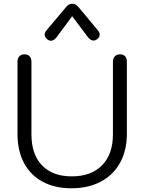

<svg xmlns="http://www.w3.org/2000/svg" viewBox="-20 -1002 777 1032"><path d="M74 -283V-670Q74 -689 84 -699.5Q94 -710 111 -710Q129 -710 139 -699.5Q149 -689 149 -670V-280Q149 -172 206 -113Q263 -54 366 -54Q470 -54 528.5 -113.5Q587 -173 587 -280V-670Q587 -689 597.5 -699.5Q608 -710 625 -710Q643 -710 652.5 -699.5Q662 -689 662 -670V-283Q662 -195 626 -128.5Q590 -62 522.5 -26Q455 10 364 10Q275 10 209.5 -25Q144 -60 109 -126Q74 -192 74 -283ZM220 -816Q220 -826 230 -839L336 -965Q350 -982 368 -982Q387 -982 401 -965L506 -839Q516 -826 516 -816Q516 -802 502 -791Q492 -784 482 -784Q467 -784 452 -803L368 -915L285 -803Q270 -783 253 -783Q245 -783 235 -790Q220 -802 220 -816Z"/></svg>

Font: Kodchasan
Style: Regular
Weight: 400
Version: Version 1.000; ttfautohint (v1.6)